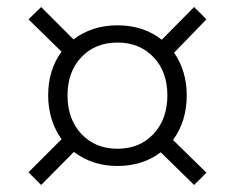

<svg xmlns="http://www.w3.org/2000/svg" viewBox="-20 -602 668 546"><path d="M314 -530Q388 -530 440 -489L532 -582L567 -547L475 -452Q511 -400 511 -331Q511 -257 472 -204L567 -111L532 -76L437 -169Q386 -130 314 -130Q243 -130 190 -170L97 -76L61 -112L155 -206Q117 -260 117 -331Q117 -403 155 -455L61 -547L97 -582L189 -490Q242 -530 314 -530ZM172 -331Q172 -263 211.5 -221Q251 -179 314 -179Q377 -179 416.5 -221Q456 -263 456 -331Q456 -398 416.5 -439.5Q377 -481 314 -481Q251 -481 211.5 -439.5Q172 -398 172 -331Z"/></svg>

Font: Human Sans Light
Style: Regular
Weight: 300
Designer: Tim Radville
Foundry: Continuum
Version: Version 1.000;FEAKit 1.0